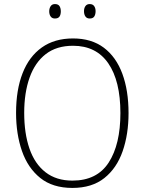

<svg xmlns="http://www.w3.org/2000/svg" viewBox="-20 -914 711 944"><path d="M612 -358Q612 -254 583 -170.5Q554 -87 493 -38.5Q432 10 336 10Q239 10 178 -39Q117 -88 88 -171.5Q59 -255 59 -359Q59 -472 91 -554Q123 -636 185.5 -680.5Q248 -725 339 -725Q430 -725 490.5 -679.5Q551 -634 581.5 -551.5Q612 -469 612 -358ZM99 -359Q99 -258 125 -183Q151 -108 204 -67Q257 -26 336 -26Q457 -26 514.5 -115Q572 -204 572 -358Q572 -516 512.5 -602.5Q453 -689 339 -689Q258 -689 205 -648Q152 -607 125.5 -532.5Q99 -458 99 -359ZM222 -858Q222 -873 229 -883.5Q236 -894 250 -894Q266 -894 272.5 -884Q279 -874 279 -858Q279 -842 272.5 -832.5Q266 -823 250 -823Q236 -823 229 -833Q222 -843 222 -858ZM393 -859Q393 -874 400 -884Q407 -894 421 -894Q436 -894 443 -884Q450 -874 450 -859Q450 -843 443.5 -833Q437 -823 421 -823Q407 -823 400 -833Q393 -843 393 -859Z"/></svg>

Font: Noto Sans Khmer SemiCondensed ExtraLight
Style: Regular
Weight: 200
Width: 4
Designer: Danh Hong and the Monotype Design Team
Foundry: Monotype Imaging Inc.
Version: Version 2.004; ttfautohint (v1.8.4.7-5d5b)